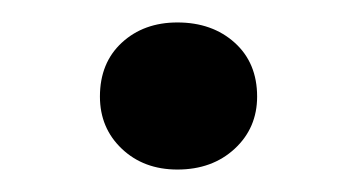

<svg xmlns="http://www.w3.org/2000/svg" viewBox="-20 -420 316 171"><path d="M138 -269Q108 -269 88.5 -287.5Q69 -306 69 -334Q69 -364 88.5 -382Q108 -400 138 -400Q169 -400 189 -382Q209 -364 209 -334Q209 -306 189 -287.5Q169 -269 138 -269Z"/></svg>

Font: Roboto Serif Light
Style: Regular
Weight: 300
Designer: Greg Gazdowicz
Foundry: Commercial Type
Version: Version 1.008